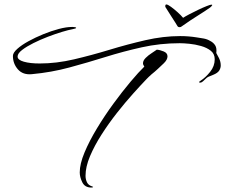

<svg xmlns="http://www.w3.org/2000/svg" viewBox="-20 -780 1011 862"><path d="M727 -760Q733 -760 747.5 -749.5Q762 -739 777.5 -725Q793 -711 802 -700Q811 -706 830 -716Q849 -726 870 -736Q891 -746 907.5 -752.5Q924 -759 928 -759H930Q933 -759 933 -757Q933 -756 929.5 -752Q926 -748 923 -746Q902 -731 869 -710.5Q836 -690 795 -661Q792 -658 786 -658Q779 -658 776 -664Q776 -665 767.5 -678Q759 -691 748.5 -707.5Q738 -724 730.5 -736Q723 -748 724 -746Q722 -748 722 -752Q722 -760 727 -760ZM878 -409Q874 -409 874 -411Q874 -414 881 -418Q903 -432 923.5 -457.5Q944 -483 944 -514Q944 -538 926.5 -552Q909 -566 882.5 -573.5Q856 -581 830 -583.5Q804 -586 787 -586Q699 -586 616 -567.5Q533 -549 453 -524Q373 -499 291.5 -477Q210 -455 123 -447Q83 -443 60.5 -468.5Q38 -494 38 -529Q38 -543 57.5 -560.5Q77 -578 108 -595Q139 -612 174.5 -626.5Q210 -641 244 -650Q278 -659 303 -659H306Q311 -659 316.5 -658Q322 -657 322 -655Q322 -652 306 -649Q289 -646 259 -637Q229 -628 195 -615Q161 -602 130 -586.5Q99 -571 79 -555.5Q59 -540 59 -526Q59 -511 87 -503Q115 -495 158 -495Q233 -495 312 -513.5Q391 -532 471.5 -556.5Q552 -581 632.5 -599.5Q713 -618 789 -618Q827 -618 864 -612Q879 -610 895 -607Q911 -604 924 -596Q938 -589 946 -576.5Q954 -564 951 -542Q956 -534 963.5 -518.5Q971 -503 971 -486Q971 -474 964 -463Q957 -452 937 -444L915 -435Q910 -433 900.5 -423.5Q891 -414 886 -411Q882 -409 878 -409ZM390 62Q361 62 349.5 38.5Q338 15 338 -6Q338 -44 359.5 -95.5Q381 -147 415.5 -204Q450 -261 489.5 -315Q529 -369 566 -413Q603 -457 628 -481Q622 -489 622 -496Q622 -508 634 -520Q646 -532 661 -541.5Q676 -551 684 -557Q698 -556 715 -549Q732 -542 732 -527Q732 -512 715.5 -496Q699 -480 689 -471Q682 -464 674.5 -458Q667 -452 660 -446Q653 -440 647.5 -434.5Q642 -429 638 -425Q613 -399 577.5 -359.5Q542 -320 505 -273Q468 -226 436 -176Q404 -126 384 -78.5Q364 -31 364 9Q364 25 370.5 38.5Q377 52 394 57Q396 58 397 58.5Q398 59 398 59Q398 62 390 62Z"/></svg>

Font: The Nautigal
Style: Regular
Weight: 400
Designer: Robert E. Leuschke
Foundry: Robert E. Leuschke
Version: Version 1.100; ttfautohint (v1.8.3)